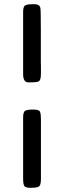

<svg xmlns="http://www.w3.org/2000/svg" viewBox="-20 -763 311 900"><path d="M88.4 -416.5V-707Q88.4 -729.5 96.2 -736.3Q104 -743.2 130.4 -743.2H143.1Q166 -743.2 169.4 -724.6Q171.4 -714.8 171.4 -623V-471.2L171.9 -453.1V-421.4Q171.9 -393.6 166 -385.7Q160.2 -377.9 142.1 -377.9L133.3 -377H112.3Q88.4 -377 88.4 -416.5ZM88.4 74.7V-211.9Q88.4 -234.9 95.7 -242.2Q103 -249.5 137.7 -249.5L141.6 -249Q163.1 -249 167.5 -239.3Q171.9 -229.5 171.9 -202.6V75.2Q171.9 101.1 164.8 109.1Q157.7 117.2 127 117.2H118.7Q100.1 117.2 94.2 109.1Q88.4 101.1 88.4 74.7Z"/></svg>

Font: Averia Sans Libre
Style: Regular
Weight: 400
Version: Version 1.002